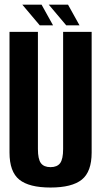

<svg xmlns="http://www.w3.org/2000/svg" viewBox="-20 -814 446 838"><path d="M200.5 4.5Q107 4.5 64.2 -30Q21.5 -64.5 21.5 -148V-675H145.5V-163.5Q145.5 -119.5 158.5 -102Q171.5 -84.5 200.5 -84.5Q229.5 -84.5 242.5 -102Q255.5 -119.5 255.5 -163.5V-675H380V-148Q380 -64.5 337 -30Q294 4.5 200.5 4.5ZM269 -703.5 193 -793.5H277L327 -703.5ZM153.5 -703.5 77.5 -793.5H161.5L211.5 -703.5Z"/></svg>

Font: Anybody Condensed SemiBold
Style: Regular
Weight: 600
Width: 3
Designer: Tyler Finck
Foundry: Etcetera Type Company
Version: Version 1.010; ttfautohint (v1.8.3) -l 8 -r 50 -G 200 -x 14 